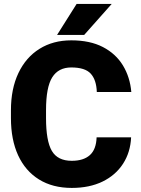

<svg xmlns="http://www.w3.org/2000/svg" viewBox="-20 -921 696 951"><path d="M458.5 -240.7H629.4Q626 -166.5 589.4 -109.9Q552.7 -53.2 488 -21.7Q423.3 9.8 335.4 9.8Q240.7 9.8 173.1 -32.2Q105.5 -74.2 69.8 -151.6Q34.2 -229 34.2 -335.9V-374.5Q34.2 -481.4 71.3 -559.3Q108.4 -637.2 175.8 -679.2Q243.2 -721.2 333 -721.2Q425.8 -721.2 489.7 -688Q553.7 -654.8 588.9 -596.9Q624 -539.1 630.4 -465.3H459.5Q457.5 -525.4 429.4 -556.2Q401.4 -586.9 333 -586.9Q269.5 -586.9 238.8 -538.1Q208 -489.3 208 -375.5V-335.9Q208 -222.7 236.8 -173.6Q265.6 -124.5 335.4 -124.5Q393.6 -124.5 425 -152.6Q456.5 -180.7 458.5 -240.7ZM262.7 -748 359.4 -901.4H533.2L397 -748Z"/></svg>

Font: Vazirmatn RD UI Black
Style: Regular
Weight: 900
Designer: Saber Rastikerdar
Foundry: Saber Rastikerdar
Version: Version 33.003